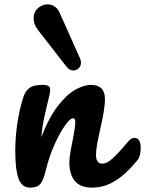

<svg xmlns="http://www.w3.org/2000/svg" viewBox="-20 -855 665 880"><path d="M119 5Q80 5 65 -36.5Q50 -78 50 -163Q50 -223 59 -286Q68 -349 87 -410Q96 -439 116 -452.5Q136 -466 174 -466Q194 -466 202 -461Q210 -456 210 -442Q210 -435 205.5 -414Q201 -393 195 -370Q189 -346 181.5 -311.5Q174 -277 169 -226Q205 -318 246 -370.5Q287 -423 326.5 -444.5Q366 -466 396 -466Q461 -466 461 -401Q461 -375 455 -340Q449 -305 440.5 -268Q432 -231 426 -198.5Q420 -166 420 -145Q420 -105 449 -105Q471 -105 499.5 -132Q528 -159 570 -209Q578 -218 584.5 -220.5Q591 -223 597 -223Q611 -223 618 -210.5Q625 -198 625 -178Q625 -164 622 -147.5Q619 -131 606 -116Q584 -89 554 -61Q524 -33 486 -14Q448 5 401 5Q349 5 323.5 -25Q298 -55 298 -110Q298 -135 305 -170.5Q312 -206 318.5 -241Q325 -276 325 -297Q325 -313 314 -313Q302 -313 278.5 -280.5Q255 -248 230.5 -194Q206 -140 190 -75Q179 -28 164.5 -11.5Q150 5 119 5ZM316 -532Q298 -532 285 -549L156 -715Q144 -730 139 -744Q134 -758 134 -771Q134 -800 154 -817.5Q174 -835 198 -835Q215 -835 230 -825.5Q245 -816 254 -795L347 -587Q351 -578 351 -568Q351 -552 340.5 -542Q330 -532 316 -532Z"/></svg>

Font: Pacifico
Style: Regular
Weight: 400
Designer: Vernon Adams
Foundry: Vernon Adams
Version: Version 3.010; ttfautohint (v1.8.4.7-5d5b)